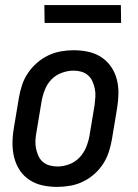

<svg xmlns="http://www.w3.org/2000/svg" viewBox="-20 -725 540 753"><path d="M204 8Q175 8 147 2Q119 -4 96 -19Q73 -34 58 -56.5Q43 -79 36 -106Q29 -133 29 -162Q29 -191 34 -221L54 -341Q58 -365 66 -390Q74 -415 89 -437.5Q104 -460 124.5 -478Q145 -496 169 -507.5Q193 -519 218.5 -523.5Q244 -528 269 -528Q298 -528 326 -522Q354 -516 377 -501Q400 -486 415.5 -463.5Q431 -441 438 -414Q445 -387 444.5 -358Q444 -329 439 -299L419 -179Q415 -155 407 -130Q399 -105 384.5 -82.5Q370 -60 349.5 -42Q329 -24 305 -12.5Q281 -1 255 3.5Q229 8 204 8ZM205 -72Q228 -72 251 -80.5Q274 -89 291 -106.5Q308 -124 317.5 -147Q327 -170 331 -193L351 -313Q353 -329 354 -345Q355 -361 352 -376Q349 -391 343 -405Q337 -419 326 -429Q315 -439 300 -443.5Q285 -448 269 -448Q246 -448 222.5 -439.5Q199 -431 182 -413.5Q165 -396 156 -373Q147 -350 143 -327L123 -207Q120 -191 119 -175Q118 -159 121 -144Q124 -129 130 -115Q136 -101 147 -91Q158 -81 173.5 -76.5Q189 -72 205 -72ZM155 -635 154 -705H454L455 -635Z"/></svg>

Font: Iosevka Medium
Style: Italic
Weight: 500
Italic angle: -9°
Monospace: yes
Designer: Belleve Invis
Foundry: Belleve Invis
Version: Version 32.5.0; ttfautohint (v1.8.4)